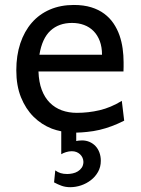

<svg xmlns="http://www.w3.org/2000/svg" viewBox="-20 -528 575 782"><path d="M136.7 -236.8Q138.2 -193.8 150.1 -162.1Q162.1 -130.4 182.9 -109.6Q203.6 -88.9 231.7 -78.6Q259.8 -68.4 293 -68.4Q340.3 -68.4 385.7 -79.1Q431.2 -89.8 476.1 -117.2L485.8 -36.6Q460 -23.4 435.1 -14.2Q410.2 -4.9 385.3 1Q360.4 6.8 334.5 9.3Q313.5 11.7 290.5 12.2V46.4Q295.4 45.4 300.5 44.7Q305.7 43.9 314 43.9Q330.6 43.9 344.7 50Q358.9 56.2 369.1 67.1Q379.4 78.1 385 93.5Q390.6 108.9 390.6 127Q390.6 151.9 379.4 171.9Q368.2 191.9 350.1 205.8Q332 219.7 310.1 227.1Q288.1 234.4 266.1 234.4Q247.1 234.4 231.2 228.8Q215.3 223.1 200.2 214.8L205.1 166Q215.8 173.8 227.1 177.2Q238.3 180.7 253.9 180.7Q264.6 180.7 276.1 178.2Q287.6 175.8 297.1 169.9Q306.6 164.1 313 154.8Q319.3 145.5 319.8 131.8Q319.3 112.8 305.9 100.3Q292.5 87.9 272.5 87.9Q260.7 87.9 249 91.6Q237.3 95.2 229.5 100.1V6.8Q210 2.9 191.4 -3.9Q148.9 -20.5 116.7 -52.5Q84.5 -84.5 65.4 -131.8Q46.4 -179.2 46.4 -241.7Q46.4 -302.2 62.7 -351.3Q79.1 -400.4 109.4 -435.3Q139.6 -470.2 183.1 -489Q226.6 -507.8 280.8 -507.8Q320.8 -507.8 351.6 -498.3Q382.3 -488.8 404.8 -471.9Q427.2 -455.1 442.4 -432.6Q457.5 -410.2 466.6 -384.3Q475.6 -358.4 479.5 -330.3Q483.4 -302.2 483.4 -274.9V-255.9Q483.4 -243.7 482.9 -236.8ZM273.4 -434.6Q219.7 -434.6 185.5 -403.1Q151.4 -371.6 140.6 -305.2H395.5Q395.5 -336.4 386.5 -360.6Q377.4 -384.8 361.1 -401.4Q344.7 -418 322.3 -426.3Q299.8 -434.6 273.4 -434.6Z"/></svg>

Font: Andika Compact
Style: Regular
Weight: 400
Designer: Victor Gaultney, Annie Olsen, Julie Remington, Don Collingsworth, Eric Hays, Becca Hirsbrunner
Foundry: SIL International
Version: Version 5.000 ; LnSpcTght